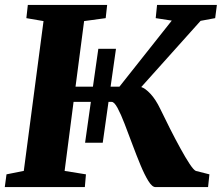

<svg xmlns="http://www.w3.org/2000/svg" viewBox="-20 -763 905 783"><path d="M-0.5 0 6.5 -52 77 -66 157.5 -677 87.5 -689 93.5 -743H417L411 -689L323 -677L288 -409.5H359L381 -564H453L431 -409.5H467L680.5 -679L615 -689L620.5 -743H864.5L857.5 -689L798 -678L556 -408Q572.5 -403 593.8 -380.2Q615 -357.5 633.5 -319Q652 -280.5 673.5 -238Q695 -195.5 715.8 -157.8Q736.5 -120 753 -95Q769.5 -70 778.5 -66L834 -52L828.5 0H614Q600.5 0 585 -25Q569.5 -50 553 -89.8Q536.5 -129.5 520 -173.8Q503.5 -218 488.2 -257.8Q473 -297.5 459.5 -322.5Q446 -347.5 435.5 -347.5H422.5L399 -181H327L350.5 -347.5H280L243.5 -66L330.5 -52L326 0Z"/></svg>

Font: Merriweather Black
Style: Italic
Weight: 900
Italic angle: -7.8°
Designer: Eben Sorkin
Foundry: Eben Sorkin
Version: Version 2.200;gftools[0.9.31]